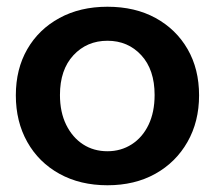

<svg xmlns="http://www.w3.org/2000/svg" viewBox="-20 -540 637 570"><path d="M299 10Q218 10 156.5 -24Q95 -58 61 -118.5Q27 -179 27 -257Q27 -335 61 -394Q95 -453 156.5 -486.5Q218 -520 299 -520Q381 -520 442 -486.5Q503 -453 537 -394Q571 -335 571 -257Q571 -179 536.5 -118.5Q502 -58 441 -24Q380 10 299 10ZM299 -91Q339 -91 371 -111.5Q403 -132 421 -169.5Q439 -207 439 -258Q439 -333 399.5 -376Q360 -419 299 -419Q238 -419 198 -376Q158 -333 158 -258Q158 -207 176.5 -169.5Q195 -132 226.5 -111.5Q258 -91 299 -91Z"/></svg>

Font: Instrument Sans SemiBold
Style: Regular
Weight: 600
Designer: Rodrigo Fuenzalida
Foundry: fragTYPE
Version: Version 1.000;gftools[0.9.28]